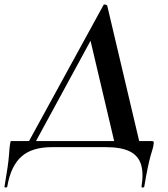

<svg xmlns="http://www.w3.org/2000/svg" viewBox="-65 -653 745 852"><path d="M49 0 395 -632Q397 -634 403.5 -632.5Q410 -631 411 -627L559 0H448L332 -492L396 -581L80 0ZM-45 175Q-36 122 -31.5 90.5Q-27 59 -25.5 40Q-24 21 -23 8Q-22 -5 -19 -21Q-18 -27 -16.5 -27Q-15 -27 -8 -27H608Q616 -27 617 -23.5Q618 -20 616 -9Q615 0 611.5 10.5Q608 21 603 39Q598 57 591 89.5Q584 122 575 176Q574 179 568 179Q562 179 563 175Q573 113 560 74.5Q547 36 509 18Q471 0 406 0H164Q122 0 88.5 10Q55 20 31 41Q7 62 -9 95.5Q-25 129 -33 176Q-34 179 -40 179Q-46 179 -45 175Z"/></svg>

Font: Cormorant Infant Light
Style: Italic
Weight: 300
Italic angle: -10°
Designer: Christian Thalmann (Catharsis Fonts)
Foundry: Catharsis Fonts
Version: Version 4.001